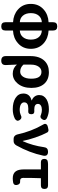

<svg xmlns="http://www.w3.org/2000/svg" viewBox="1066 -1816 951 3124"><g transform="rotate(90 1542.0 -254.5)"><path d="M410 201Q342 201 342 134V105V9Q218 3 135 -71Q44 -151 44 -280Q44 -409 135 -489Q218 -563 342 -569V-643Q342 -710 410 -710Q477 -710 477 -643V-569Q601 -563 685 -489Q775 -409 775 -280Q775 -151 684 -71Q600 4 477 10V134Q477 201 410 201ZM342 -101V-280V-459Q276 -456 236 -410Q194 -362 194 -280.5Q194 -199 236 -150Q276 -104 342 -101ZM477 -101Q543 -104 583 -150Q625 -199 625 -280Q625 -363 584 -410Q545 -456 477 -459V-280Z M967 201Q893 201 893 127V-36V-273Q893 -421 969 -501Q1038 -574 1155 -574Q1276 -574 1343.5 -498.5Q1411 -423 1411 -289Q1411 -151 1340 -66Q1273 14 1179 14Q1088 14 1031 -54Q1032 -40 1033 -12Q1037 81 1039 126Q1041 201 967 201ZM1146 -107Q1195 -107 1227 -151Q1261 -200 1261 -287Q1261 -453 1150 -453Q1098 -453 1066 -408Q1032 -361 1032 -283V-160Q1079 -107 1146 -107Z M1757 14Q1646 14 1576 -30Q1502 -77 1502 -158Q1502 -263 1613 -292V-297Q1572 -311 1548 -346Q1527 -378 1527 -416Q1527 -493 1597 -536Q1661 -574 1760 -574Q1833 -574 1904 -541Q1951 -515 1924 -470Q1895 -419 1842 -447Q1807 -460 1767 -460Q1724 -460 1697.5 -443Q1671 -426 1671 -396Q1671 -336 1763 -336Q1776 -336 1783 -337Q1839 -342 1839 -288Q1839 -233 1783 -238Q1776 -238 1763 -239Q1751 -239 1745 -239Q1646 -239 1646 -172Q1646 -138 1678.5 -118.5Q1711 -99 1772 -99Q1812 -99 1847 -114Q1904 -146 1935 -97Q1963 -53 1913 -21Q1843 14 1757 14Z M2238 0Q2212 0 2193 -16.5Q2174 -33 2168 -61Q2119 -289 2005 -485Q1990 -508 2000 -528.5Q2010 -549 2042 -556L2045 -557L2086 -566Q2101 -570 2115 -564.5Q2129 -559 2135 -548Q2178 -469 2218 -352Q2255 -243 2273 -150H2278Q2349 -309 2375 -493Q2382 -560 2449 -560Q2528 -560 2513 -482Q2467 -259 2346 -44Q2320 0 2276 0Z M2882 14Q2804 14 2769 -34Q2737 -77 2737 -164V-444H2620Q2566 -444 2566 -500Q2566 -553 2617 -557L2648 -560H2851H2997Q3055 -560 3055 -502Q3055 -444 2997 -444H2880Q2875 -313 2875 -157Q2875 -106 2919 -106Q2921 -106 2922 -106Q2979 -113 2990 -55Q2999 -4 2953 7Q2915 14 2882 14Z"/></g></svg>

Font: GenSenRounded JP B
Style: Regular
Weight: 700
Version: Version 1.501;PS 1;hotconv 16.6.51;makeotf.lib2.5.65220